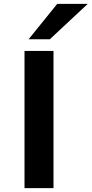

<svg xmlns="http://www.w3.org/2000/svg" viewBox="-20 -967 471 987"><path d="M106 0V-705H255V0ZM127 -765 274 -947H431L236 -765Z"/></svg>

Font: Nunito Sans 10pt Expanded
Style: Bold
Weight: 700
Width: 7
Designer: Vernon Adams
Foundry: Vernon Adams
Version: Version 3.101;gftools[0.9.27]